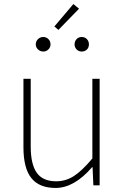

<svg xmlns="http://www.w3.org/2000/svg" viewBox="-20 -917 617 950"><path d="M255 13Q174 13 135 -36Q96 -85 96 -188V-527H132V-192Q132 -104 162 -62Q192 -20 258 -20Q306 -20 346.5 -46.5Q387 -73 437 -133V-527H473V0H442L438 -90H436Q347 13 255 13ZM269 -769 249 -786 343 -897 371 -874ZM157 -697Q157 -713 168 -723.5Q179 -734 194 -734Q209 -734 219.5 -723.5Q230 -713 230 -697Q230 -683 219.5 -672.5Q209 -662 194 -662Q179 -662 168 -672.5Q157 -683 157 -697ZM384 -662Q369 -662 359 -672.5Q349 -683 349 -697Q349 -713 359 -723.5Q369 -734 384 -734Q400 -734 410 -723.5Q420 -713 420 -697Q420 -682 410 -672Q400 -662 384 -662Z"/></svg>

Font: Noto Sans Korean Thin
Style: Regular
Weight: 250
Designer: Ryoko NISHIZUKA  (kana & ideographs); Paul D. Hunt (Latin, Greek & Cyrillic); Wenlong ZHANG  (bopomofo); Sandoll Communi
Foundry: Adobe Systems Incorporated
Version: Version 1.0001;PS 1;hotconv 1.0.78;makeotf.lib2.5.61930